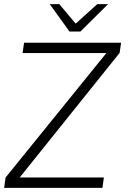

<svg xmlns="http://www.w3.org/2000/svg" viewBox="-23 -906 623 926"><path d="M554 -651 72 -50H478L471 0H-3L4 -50L490 -650H86L93 -700H561ZM217 -886H263L342 -792L446 -886H498L365 -754H312Z"/></svg>

Font: Krub Light
Style: Italic
Weight: 300
Italic angle: -8°
Designer: Ekaluck Peanpanawate
Foundry: Cadson Demak Co.,Ltd.
Version: Version 1.000; ttfautohint (v1.6)